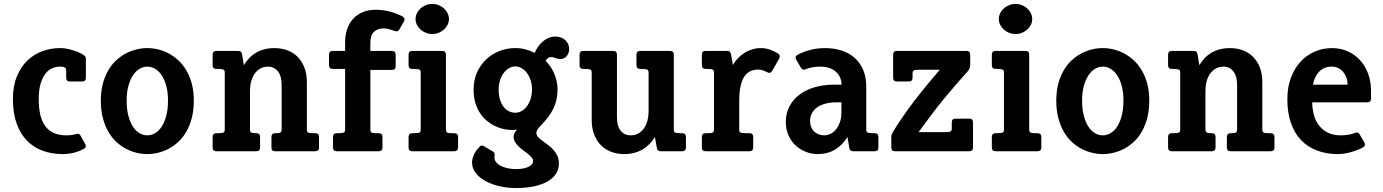

<svg xmlns="http://www.w3.org/2000/svg" viewBox="-20 -761 6958 966"><path d="M408.2 -37.1Q413.1 -28.8 411.6 -22.9Q410.2 -17.1 401.9 -12.2Q379.9 0 352.8 7.1Q325.7 14.2 294.9 14.2Q239.3 14.2 193.1 -3.2Q147 -20.5 114 -55.2Q81.1 -89.8 63 -141.6Q44.9 -193.4 44.9 -262.2Q44.9 -327.6 64.7 -376Q84.5 -424.3 117.4 -456.1Q150.4 -487.8 192.9 -503.4Q235.4 -519 280.8 -519Q309.6 -519 338.4 -510.7Q367.2 -502.4 387.7 -492.2Q400.4 -485.4 406.2 -480Q412.1 -474.6 412.1 -463.9V-369.6Q412.1 -351.1 393.1 -351.1H332Q313 -351.1 313 -370.1V-407.2Q313 -420.9 299.8 -423.8Q295.9 -424.8 291 -425.3Q286.1 -425.8 282.2 -425.8Q261.7 -425.8 242.4 -417.5Q223.1 -409.2 208.3 -389.9Q193.4 -370.6 184.1 -339.4Q174.8 -308.1 174.8 -262.2Q174.8 -220.2 182.1 -186.5Q189.5 -152.8 205.8 -129.2Q222.2 -105.5 248.8 -92.8Q275.4 -80.1 314 -80.1Q340.8 -80.1 359.9 -85.9Q369.1 -88.9 375 -87.6Q380.9 -86.4 384.8 -79.1Z M955.1 -254.9Q955.1 -206.5 945.1 -168Q935.1 -129.4 918 -99.4Q900.9 -69.3 877.9 -47.9Q855 -26.4 828.9 -12.7Q802.7 1 775.1 7.6Q747.6 14.2 721.2 14.2Q694.8 14.2 667.2 7.6Q639.6 1 613.5 -12.7Q587.4 -26.4 564.5 -47.9Q541.5 -69.3 524.4 -99.4Q507.3 -129.4 497.3 -168Q487.3 -206.5 487.3 -254.9Q487.3 -301.8 497.3 -339.4Q507.3 -377 524.4 -406.5Q541.5 -436 564.5 -457.3Q587.4 -478.5 613.5 -492.2Q639.6 -505.9 667.2 -512.5Q694.8 -519 721.2 -519Q747.6 -519 775.1 -512.5Q802.7 -505.9 828.6 -492.2Q854.5 -478.5 877.4 -457.3Q900.4 -436 917.7 -406.5Q935.1 -377 945.1 -339.4Q955.1 -301.8 955.1 -254.9ZM825.2 -254.9Q825.2 -296.9 816.7 -328.6Q808.1 -360.4 793.7 -382.1Q779.3 -403.8 760.5 -414.8Q741.7 -425.8 721.2 -425.8Q701.2 -425.8 682.4 -414.8Q663.6 -403.8 649.2 -382.1Q634.8 -360.4 626 -328.6Q617.2 -296.9 617.2 -254.9Q617.2 -211.9 625.7 -179.2Q634.3 -146.5 648.4 -124.5Q662.6 -102.5 681.4 -91.3Q700.2 -80.1 721.2 -80.1Q741.7 -80.1 760.7 -91.3Q779.8 -102.5 793.9 -124.5Q808.1 -146.5 816.7 -179.2Q825.2 -211.9 825.2 -254.9Z M1585 -18.6Q1585 -8.8 1579.8 -4.4Q1574.7 0 1565.9 0H1364.7Q1345.7 0 1345.7 -18.1V-71.8Q1345.7 -80.6 1350.1 -85.7Q1354.5 -90.8 1364.7 -90.8H1365.7Q1384.8 -90.8 1390.9 -94.5Q1397 -98.1 1397 -108.9V-333Q1397 -378.9 1377.9 -402.3Q1358.9 -425.8 1328.6 -425.8Q1306.6 -425.8 1289.6 -416Q1272.5 -406.2 1261 -389.9Q1249.5 -373.5 1243.7 -351.6Q1237.8 -329.6 1237.8 -305.2V-108.9Q1237.8 -98.6 1243.7 -94.7Q1249.5 -90.8 1268.6 -90.8H1269.5Q1288.6 -90.8 1288.6 -71.8V-18.6Q1288.6 -10.3 1283.9 -5.1Q1279.3 0 1269.5 0H1068.8Q1049.8 0 1049.8 -19V-71.8Q1049.8 -80.6 1054.2 -85.7Q1058.6 -90.8 1068.8 -90.8H1077.1Q1097.7 -90.8 1104.2 -94.2Q1110.8 -97.7 1110.8 -108.9V-396Q1110.8 -407.2 1104.2 -410.6Q1097.7 -414.1 1077.1 -414.1H1068.8Q1049.8 -414.1 1049.8 -433.1V-485.8Q1049.8 -504.9 1068.8 -504.9H1175.8Q1185.5 -504.9 1190.7 -501.7Q1195.8 -498.5 1198.2 -485.8L1207 -433.1Q1217.8 -451.7 1232.7 -467.5Q1247.6 -483.4 1266.6 -494.9Q1285.6 -506.3 1309.3 -512.7Q1333 -519 1360.8 -519Q1395 -519 1424.8 -508.3Q1454.6 -497.6 1476.6 -475.8Q1498.5 -454.1 1511.2 -421.9Q1523.9 -389.6 1523.9 -347.2V-108.9Q1523.9 -97.7 1530.3 -94.2Q1536.6 -90.8 1557.6 -90.8H1565.9Q1585 -90.8 1585 -71.8Z M1904.3 -18.6Q1904.3 -10.3 1899.7 -5.1Q1895 0 1885.3 0H1674.3Q1655.3 0 1655.3 -19V-71.8Q1655.3 -80.6 1659.7 -85.7Q1664.1 -90.8 1674.3 -90.8H1682.6Q1703.1 -90.8 1709.7 -94.2Q1716.3 -97.7 1716.3 -108.9V-414.1H1654.3Q1635.3 -414.1 1635.3 -433.1V-485.8Q1635.3 -504.9 1654.3 -504.9H1716.3V-548.8Q1716.3 -583 1726.1 -612.8Q1735.8 -642.6 1755.1 -664.6Q1774.4 -686.5 1803.5 -699.2Q1832.5 -711.9 1870.6 -711.9Q1908.7 -711.9 1943.8 -702.1Q1979 -692.4 2005.4 -678.2Q2012.2 -674.3 2014.6 -668Q2017.1 -661.6 2012.7 -653.8L1989.3 -612.8Q1984.9 -605 1979.2 -603.8Q1973.6 -602.5 1967.3 -605Q1950.7 -610.8 1936.3 -614.5Q1921.9 -618.2 1911.6 -618.2Q1879.4 -618.2 1861.3 -600.6Q1843.3 -583 1843.3 -545.9V-504.9H1951.7Q1960.4 -504.9 1965.6 -500.5Q1970.7 -496.1 1970.7 -485.8V-427.7Q1970.7 -409.2 1951.7 -409.2H1843.3V-108.9Q1843.3 -97.7 1849.6 -94.2Q1856 -90.8 1877 -90.8H1885.3Q1904.3 -90.8 1904.3 -71.8Z M2238.8 -665Q2238.8 -649.9 2231.9 -636.2Q2225.1 -622.6 2213.6 -612.3Q2202.1 -602.1 2187 -595.9Q2171.9 -589.8 2154.8 -589.8Q2138.2 -589.8 2122.8 -595.9Q2107.4 -602.1 2095.9 -612.3Q2084.5 -622.6 2077.6 -636.2Q2070.8 -649.9 2070.8 -665Q2070.8 -680.7 2077.6 -694.6Q2084.5 -708.5 2095.9 -718.8Q2107.4 -729 2122.8 -735.1Q2138.2 -741.2 2154.8 -741.2Q2171.9 -741.2 2187 -735.1Q2202.1 -729 2213.6 -718.8Q2225.1 -708.5 2231.9 -694.6Q2238.8 -680.7 2238.8 -665ZM2284.7 -18.6Q2284.7 -10.3 2280 -5.1Q2275.4 0 2265.6 0H2054.7Q2035.6 0 2035.6 -19V-71.8Q2035.6 -80.6 2040 -85.7Q2044.4 -90.8 2054.7 -90.8H2063Q2083.5 -90.8 2090.1 -94.2Q2096.7 -97.7 2096.7 -108.9V-396Q2096.7 -407.2 2090.1 -410.6Q2083.5 -414.1 2063 -414.1H2054.7Q2035.6 -414.1 2035.6 -433.1V-485.8Q2035.6 -504.9 2054.7 -504.9H2204.6Q2223.6 -504.9 2223.6 -485.8V-108.9Q2223.6 -97.7 2230 -94.2Q2236.3 -90.8 2257.3 -90.8H2265.6Q2284.7 -90.8 2284.7 -71.8Z M2656.7 -311Q2656.7 -335.4 2649.9 -356.4Q2643.1 -377.4 2631.6 -393.1Q2620.1 -408.7 2605 -417.7Q2589.8 -426.8 2572.8 -426.8Q2555.7 -426.8 2540.3 -417.5Q2524.9 -408.2 2513.4 -392.6Q2502 -377 2495.4 -355.7Q2488.8 -334.5 2488.8 -311Q2488.8 -282.7 2495.4 -260.7Q2502 -238.8 2513.4 -223.9Q2524.9 -209 2540.3 -201.4Q2555.7 -193.8 2572.8 -193.8Q2590.3 -193.8 2605.7 -203.1Q2621.1 -212.4 2632.6 -228.5Q2644 -244.6 2650.4 -265.9Q2656.7 -287.1 2656.7 -311ZM2792 62Q2792 90.8 2777.1 113.5Q2762.2 136.2 2734.4 152.1Q2706.5 168 2666.5 176.5Q2626.5 185.1 2576.2 185.1Q2532.7 185.1 2492.7 175.8Q2452.6 166.5 2422.1 149.7Q2391.6 132.8 2373.3 109.1Q2355 85.4 2355 56.2Q2355 39.1 2364 18.1Q2373 -2.9 2395 -24.9Q2397.9 -27.8 2403.3 -28.6Q2408.7 -29.3 2414.1 -25.9L2460.9 2Q2468.8 6.8 2468.8 17.1Q2468.8 21 2468.3 24.9Q2467.8 28.8 2467.8 32.2Q2467.8 43.9 2475.6 54.4Q2483.4 64.9 2498 72.8Q2512.7 80.6 2533 85.2Q2553.2 89.8 2578.1 89.8Q2595.7 89.8 2611.1 86.9Q2626.5 84 2637.7 78.9Q2648.9 73.7 2655.5 66.2Q2662.1 58.6 2662.1 48.8Q2662.1 39.6 2654.8 31Q2647.5 22.5 2636.7 13.7Q2626 4.9 2613 -4.4Q2600.1 -13.7 2589.4 -24.2Q2578.6 -34.7 2571.3 -46.9Q2564 -59.1 2564 -73.2Q2564 -81.5 2568.4 -91.1Q2572.8 -100.6 2582 -108.9Q2572.8 -107.4 2566.4 -107.2Q2560.1 -106.9 2557.1 -106.9Q2537.1 -106.9 2514.9 -111.6Q2492.7 -116.2 2471.2 -126.5Q2449.7 -136.7 2429.9 -152.8Q2410.2 -168.9 2395.3 -191.7Q2380.4 -214.4 2371.6 -243.9Q2362.8 -273.4 2362.8 -311Q2362.8 -356.9 2379.4 -395Q2396 -433.1 2424.6 -460.7Q2453.1 -488.3 2491.2 -503.7Q2529.3 -519 2572.8 -519Q2598.6 -519 2623.3 -512.7Q2647.9 -506.3 2669.9 -495.1Q2677.2 -511.7 2687.7 -526.6Q2698.2 -541.5 2711.4 -552.7Q2724.6 -564 2740.7 -570.6Q2756.8 -577.1 2774.9 -577.1Q2790 -577.1 2802.7 -572.3Q2815.4 -567.4 2824.5 -558.8Q2833.5 -550.3 2838.6 -539.1Q2843.8 -527.8 2843.8 -515.1Q2843.8 -502.9 2839.8 -493.2Q2835.9 -483.4 2829.8 -477.1Q2823.7 -470.7 2815.7 -467.3Q2807.6 -463.9 2798.8 -463.9Q2791.5 -463.9 2785.6 -465.6Q2779.8 -467.3 2774.7 -469Q2769.5 -470.7 2764.6 -472.4Q2759.8 -474.1 2753.9 -474.1Q2744.1 -474.1 2736.8 -468.8Q2729.5 -463.4 2725.1 -455.1Q2737.3 -442.9 2748.3 -427.2Q2759.3 -411.6 2767.3 -393.3Q2775.4 -375 2780.3 -354.2Q2785.2 -333.5 2785.2 -311Q2785.2 -285.2 2780.3 -262Q2775.4 -238.8 2764.9 -216.3Q2754.4 -193.8 2737.5 -171.4Q2720.7 -148.9 2696.8 -125Q2686.5 -114.7 2682.6 -106.9Q2678.7 -99.1 2678.7 -91.8Q2678.7 -81.1 2687 -71.8Q2695.3 -62.5 2708 -53.2Q2720.7 -43.9 2735.4 -33.2Q2750 -22.5 2762.7 -9Q2775.4 4.4 2783.7 21.7Q2792 39.1 2792 62Z M3431.2 -18.6Q3431.2 -10.3 3426.5 -5.1Q3421.9 0 3412.1 0H3305.2Q3296.9 0 3291.7 -3.4Q3286.6 -6.8 3285.2 -15.1L3274.9 -71.8Q3263.7 -53.2 3248.5 -37.4Q3233.4 -21.5 3214.4 -10Q3195.3 1.5 3171.6 7.8Q3147.9 14.2 3120.1 14.2Q3085.9 14.2 3056.2 3.2Q3026.4 -7.8 3004.4 -29.5Q2982.4 -51.3 2969.7 -83.5Q2957 -115.7 2957 -158.2V-396Q2957 -407.2 2950.4 -410.6Q2943.8 -414.1 2923.3 -414.1H2915Q2896 -414.1 2896 -433.1V-485.8Q2896 -504.9 2915 -504.9H3064.9Q3084 -504.9 3084 -485.8V-171.9Q3084 -126 3103 -103Q3122.1 -80.1 3152.8 -80.1Q3174.8 -80.1 3191.7 -89.6Q3208.5 -99.1 3220 -115.5Q3231.4 -131.8 3237.3 -153.8Q3243.2 -175.8 3243.2 -200.2V-396Q3243.2 -407.2 3236.6 -410.6Q3230 -414.1 3209.5 -414.1H3201.2Q3182.1 -414.1 3182.1 -433.1V-485.8Q3182.1 -504.9 3201.2 -504.9H3351.1Q3370.1 -504.9 3370.1 -485.8V-108.9Q3370.1 -97.7 3376.5 -94.2Q3382.8 -90.8 3403.8 -90.8H3412.1Q3431.2 -90.8 3431.2 -71.8Z M3769.5 -18.6Q3769.5 -10.3 3764.9 -5.1Q3760.3 0 3750.5 0H3530.3Q3511.2 0 3511.2 -19V-71.8Q3511.2 -80.6 3515.6 -85.7Q3520 -90.8 3530.3 -90.8H3538.6Q3559.1 -90.8 3565.7 -94.2Q3572.3 -97.7 3572.3 -108.9V-396Q3572.3 -407.2 3565.7 -410.6Q3559.1 -414.1 3538.6 -414.1H3530.3Q3511.2 -414.1 3511.2 -433.1V-485.8Q3511.2 -504.9 3530.3 -504.9H3636.2Q3646 -504.9 3650.9 -501.7Q3655.8 -498.5 3658.2 -485.8L3667.5 -434.1Q3678.2 -452.6 3693.1 -468.3Q3708 -483.9 3726.1 -495.1Q3744.1 -506.3 3764.9 -512.7Q3785.6 -519 3808.6 -519Q3832 -519 3853.5 -511.5Q3875 -503.9 3893.6 -492.2Q3909.2 -482.4 3899.4 -464.8L3865.2 -404.8Q3856.4 -388.7 3839.4 -397.9Q3828.6 -403.8 3816.7 -407.5Q3804.7 -411.1 3793.5 -411.1Q3745.1 -410.2 3722.2 -371.6Q3699.2 -333 3699.2 -251V-108.9Q3699.2 -97.7 3705.6 -94.2Q3711.9 -90.8 3732.9 -90.8H3750.5Q3769.5 -90.8 3769.5 -71.8Z M4213.4 -246.1H4188.5Q4156.7 -246.1 4131.8 -239.3Q4106.9 -232.4 4090.1 -220Q4073.2 -207.5 4064.5 -190.4Q4055.7 -173.3 4055.7 -152.8Q4055.7 -135.3 4061.3 -121.6Q4066.9 -107.9 4076.7 -98.9Q4086.4 -89.8 4099.4 -85Q4112.3 -80.1 4127.4 -80.1Q4140.6 -80.1 4155.8 -86.4Q4170.9 -92.8 4183.6 -106.9Q4196.3 -121.1 4204.8 -143.6Q4213.4 -166 4213.4 -198.2ZM4399.4 -18.6Q4399.4 0 4380.4 0H4273.4Q4265.1 0 4260 -3.4Q4254.9 -6.8 4253.4 -15.1L4243.7 -71.8Q4219.2 -31.2 4181.4 -8.5Q4143.6 14.2 4093.8 14.2Q4064 14.2 4035.2 3.2Q4006.3 -7.8 3983.6 -28.6Q3960.9 -49.3 3947.3 -79.6Q3933.6 -109.9 3933.6 -147.9Q3933.6 -190.4 3951.4 -224.9Q3969.2 -259.3 4001.2 -283.9Q4033.2 -308.6 4077.9 -321.8Q4122.6 -335 4176.8 -335H4214.4Q4212.9 -376.5 4184.3 -401.1Q4155.8 -425.8 4105.5 -425.8Q4084.5 -425.8 4065.2 -421.9Q4045.9 -418 4031.7 -412.1Q4023.4 -408.7 4018.6 -411.4Q4013.7 -414.1 4009.8 -419.9L3986.3 -460Q3976.6 -477.1 3993.7 -485.8Q4057.1 -519 4131.3 -519Q4175.3 -519 4213.1 -507.1Q4251 -495.1 4278.8 -470.9Q4306.6 -446.8 4322.5 -410.2Q4338.4 -373.5 4338.4 -324.2V-108.9Q4338.4 -97.2 4345.5 -94Q4352.5 -90.8 4372.1 -90.8H4380.4Q4399.4 -90.8 4399.4 -71.8Z M4875.5 -19Q4875.5 0 4856.4 0H4483.4Q4464.4 0 4464.4 -18.6V-70.8Q4464.4 -79.1 4466.1 -84Q4467.8 -88.9 4472.7 -97.2Q4496.1 -136.2 4523.9 -176.3Q4551.8 -216.3 4582.3 -256.1Q4612.8 -295.9 4645 -334.7Q4677.2 -373.5 4708.5 -410.2H4605Q4584.5 -410.2 4577.9 -406.7Q4571.3 -403.3 4571.3 -392.1V-370.1Q4571.3 -351.1 4553.2 -351.1H4492.7Q4473.6 -351.1 4473.6 -370.1V-485.8Q4473.6 -504.9 4492.7 -504.9H4842.3Q4861.3 -504.9 4861.3 -485.8V-436Q4861.3 -426.3 4858.4 -418Q4855.5 -409.7 4848.6 -401.9Q4818.8 -369.1 4789.8 -335.7Q4760.7 -302.2 4730.7 -265.6Q4700.7 -229 4668.9 -187.3Q4637.2 -145.5 4601.6 -96.2H4734.9Q4755.4 -96.2 4762 -99.6Q4768.6 -103 4768.6 -114.3V-145Q4768.6 -164.1 4787.6 -164.1H4856.4Q4866.7 -164.1 4871.1 -158.9Q4875.5 -153.8 4875.5 -145Z M5173.3 -665Q5173.3 -649.9 5166.5 -636.2Q5159.7 -622.6 5148.2 -612.3Q5136.7 -602.1 5121.6 -595.9Q5106.4 -589.8 5089.4 -589.8Q5072.8 -589.8 5057.4 -595.9Q5042 -602.1 5030.5 -612.3Q5019 -622.6 5012.2 -636.2Q5005.4 -649.9 5005.4 -665Q5005.4 -680.7 5012.2 -694.6Q5019 -708.5 5030.5 -718.8Q5042 -729 5057.4 -735.1Q5072.8 -741.2 5089.4 -741.2Q5106.4 -741.2 5121.6 -735.1Q5136.7 -729 5148.2 -718.8Q5159.7 -708.5 5166.5 -694.6Q5173.3 -680.7 5173.3 -665ZM5219.2 -18.6Q5219.2 -10.3 5214.6 -5.1Q5210 0 5200.2 0H4989.3Q4970.2 0 4970.2 -19V-71.8Q4970.2 -80.6 4974.6 -85.7Q4979 -90.8 4989.3 -90.8H4997.6Q5018.1 -90.8 5024.7 -94.2Q5031.2 -97.7 5031.2 -108.9V-396Q5031.2 -407.2 5024.7 -410.6Q5018.1 -414.1 4997.6 -414.1H4989.3Q4970.2 -414.1 4970.2 -433.1V-485.8Q4970.2 -504.9 4989.3 -504.9H5139.2Q5158.2 -504.9 5158.2 -485.8V-108.9Q5158.2 -97.7 5164.6 -94.2Q5170.9 -90.8 5191.9 -90.8H5200.2Q5219.2 -90.8 5219.2 -71.8Z M5762.2 -254.9Q5762.2 -206.5 5752.2 -168Q5742.2 -129.4 5725.1 -99.4Q5708 -69.3 5685.1 -47.9Q5662.1 -26.4 5636 -12.7Q5609.9 1 5582.3 7.6Q5554.7 14.2 5528.3 14.2Q5502 14.2 5474.4 7.6Q5446.8 1 5420.7 -12.7Q5394.5 -26.4 5371.6 -47.9Q5348.6 -69.3 5331.5 -99.4Q5314.5 -129.4 5304.4 -168Q5294.4 -206.5 5294.4 -254.9Q5294.4 -301.8 5304.4 -339.4Q5314.5 -377 5331.5 -406.5Q5348.6 -436 5371.6 -457.3Q5394.5 -478.5 5420.7 -492.2Q5446.8 -505.9 5474.4 -512.5Q5502 -519 5528.3 -519Q5554.7 -519 5582.3 -512.5Q5609.9 -505.9 5635.7 -492.2Q5661.6 -478.5 5684.6 -457.3Q5707.5 -436 5724.9 -406.5Q5742.2 -377 5752.2 -339.4Q5762.2 -301.8 5762.2 -254.9ZM5632.3 -254.9Q5632.3 -296.9 5623.8 -328.6Q5615.2 -360.4 5600.8 -382.1Q5586.4 -403.8 5567.6 -414.8Q5548.8 -425.8 5528.3 -425.8Q5508.3 -425.8 5489.5 -414.8Q5470.7 -403.8 5456.3 -382.1Q5441.9 -360.4 5433.1 -328.6Q5424.3 -296.9 5424.3 -254.9Q5424.3 -211.9 5432.9 -179.2Q5441.4 -146.5 5455.6 -124.5Q5469.7 -102.5 5488.5 -91.3Q5507.3 -80.1 5528.3 -80.1Q5548.8 -80.1 5567.9 -91.3Q5586.9 -102.5 5601.1 -124.5Q5615.2 -146.5 5623.8 -179.2Q5632.3 -211.9 5632.3 -254.9Z M6392.1 -18.6Q6392.1 -8.8 6387 -4.4Q6381.8 0 6373 0H6171.9Q6152.8 0 6152.8 -18.1V-71.8Q6152.8 -80.6 6157.2 -85.7Q6161.6 -90.8 6171.9 -90.8H6172.9Q6191.9 -90.8 6198 -94.5Q6204.1 -98.1 6204.1 -108.9V-333Q6204.1 -378.9 6185.1 -402.3Q6166 -425.8 6135.7 -425.8Q6113.8 -425.8 6096.7 -416Q6079.6 -406.2 6068.1 -389.9Q6056.6 -373.5 6050.8 -351.6Q6044.9 -329.6 6044.9 -305.2V-108.9Q6044.9 -98.6 6050.8 -94.7Q6056.6 -90.8 6075.7 -90.8H6076.7Q6095.7 -90.8 6095.7 -71.8V-18.6Q6095.7 -10.3 6091.1 -5.1Q6086.4 0 6076.7 0H5876Q5856.9 0 5856.9 -19V-71.8Q5856.9 -80.6 5861.3 -85.7Q5865.7 -90.8 5876 -90.8H5884.3Q5904.8 -90.8 5911.4 -94.2Q5918 -97.7 5918 -108.9V-396Q5918 -407.2 5911.4 -410.6Q5904.8 -414.1 5884.3 -414.1H5876Q5856.9 -414.1 5856.9 -433.1V-485.8Q5856.9 -504.9 5876 -504.9H5982.9Q5992.7 -504.9 5997.8 -501.7Q6002.9 -498.5 6005.4 -485.8L6014.2 -433.1Q6024.9 -451.7 6039.8 -467.5Q6054.7 -483.4 6073.7 -494.9Q6092.8 -506.3 6116.5 -512.7Q6140.1 -519 6168 -519Q6202.1 -519 6231.9 -508.3Q6261.7 -497.6 6283.7 -475.8Q6305.7 -454.1 6318.4 -421.9Q6331.1 -389.6 6331.1 -347.2V-108.9Q6331.1 -97.7 6337.4 -94.2Q6343.8 -90.8 6364.7 -90.8H6373Q6392.1 -90.8 6392.1 -71.8Z M6760.3 -335Q6759.8 -354.5 6753.7 -371.1Q6747.6 -387.7 6737.1 -399.9Q6726.6 -412.1 6712.2 -418.9Q6697.8 -425.8 6680.2 -425.8Q6658.2 -425.8 6641.8 -418Q6625.5 -410.2 6614 -397.2Q6602.5 -384.3 6595.7 -368.2Q6588.9 -352.1 6585.9 -335ZM6844.2 -44.9Q6848.6 -37.6 6846.9 -30.5Q6845.2 -23.4 6836.9 -19Q6807.6 -3.9 6774.4 5.1Q6741.2 14.2 6711.9 14.2Q6653.3 14.2 6606.2 -3.7Q6559.1 -21.5 6525.9 -56.2Q6492.7 -90.8 6474.9 -142.6Q6457 -194.3 6457 -262.2Q6457 -321.3 6474.6 -368.9Q6492.2 -416.5 6522.5 -449.7Q6552.7 -482.9 6593.8 -501Q6634.8 -519 6682.1 -519Q6724.1 -519 6760 -503.2Q6795.9 -487.3 6822 -459Q6848.1 -430.7 6863 -391.4Q6877.9 -352.1 6877.9 -305.2V-265.1Q6877.9 -246.1 6858.9 -246.1H6582Q6582.5 -213.9 6590.3 -183.8Q6598.1 -153.8 6615.5 -130.9Q6632.8 -107.9 6659.9 -94Q6687 -80.1 6726.1 -80.1Q6746.6 -80.1 6764.9 -83.3Q6783.2 -86.4 6795.9 -91.8Q6805.7 -95.7 6811 -94Q6816.4 -92.3 6821.3 -84Z"/></svg>

Font: New Telegraph
Style: Bold
Weight: 700
Designer: Frank Baranowski
Foundry: Frank Baranowski
Version: Version 3.001